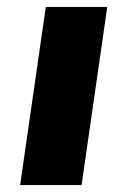

<svg xmlns="http://www.w3.org/2000/svg" viewBox="-20 -533 329 553"><path d="M38 0H215L288.9 -513H111.9Z"/></svg>

Font: Blink
Style: Obl
Weight: 400
Designer: Mew Too
Foundry: Cannot Into Space Fonts
Version: Version 001.000